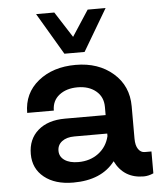

<svg xmlns="http://www.w3.org/2000/svg" viewBox="-54 -797 712 853"><g transform="rotate(-5 302.5 -370.0)"><path d="M338.8 -563.8H248.8L138.8 -750H220L293.8 -635L368.8 -750H448.8ZM566.2 -97.5H596.2V0Q573.8 10 552.5 10Q463.8 10 425 -68.8Q365 10 238.8 10Q157.5 10 109.4 -28.8Q61.2 -67.5 61.2 -132.5Q61.2 -198.8 105.6 -237.5Q150 -276.2 226.2 -276.2H407.5V-312.5Q407.5 -357.5 375.6 -383.8Q343.8 -410 293.8 -410Q243.8 -410 211.9 -385Q180 -360 180 -316.2H61.2Q61.2 -403.8 126.9 -456.9Q192.5 -510 293.8 -510Q395 -510 460.6 -453.1Q526.2 -396.2 526.2 -305V-161.2Q526.2 -130 537.5 -113.8Q548.8 -97.5 566.2 -97.5ZM268.8 -78.8Q321.2 -78.8 358.8 -106.9Q396.2 -135 407.5 -182.5V-193.8H261.2Q226.2 -193.8 205.6 -178.1Q185 -162.5 185 -136.2Q185 -110 207.5 -94.4Q230 -78.8 268.8 -78.8Z"/></g></svg>

Font: Now Alt Medium
Style: Regular
Weight: 500
Designer: Alfredo Marco Pradil
Foundry: Alfredo Marco Pradil
Version: Version 1.002;PS 001.002;hotconv 1.0.88;makeotf.lib2.5.64775